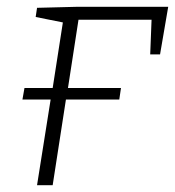

<svg xmlns="http://www.w3.org/2000/svg" viewBox="-20 -545 515 565"><path d="M89 -522 207 -525H475L451 -385H422L426 -487H211L180 -286H336L331 -252H174L135 0H89L129 -252H46L52 -286H135L165 -479L85 -495Z"/></svg>

Font: Bitter Pro Light
Style: Italic
Weight: 300
Italic angle: -9°
Designer: Sol Matas, and Bitter project Authors
Foundry: Sol Matas
Version: Version 1.010